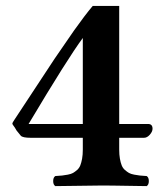

<svg xmlns="http://www.w3.org/2000/svg" viewBox="-20 -630 554 652"><path d="M261.2 -501Q210.4 -432.6 77.1 -209H261.2ZM482.9 -209Q498 -209 498 -192.9Q498 -183.1 488.8 -172.6Q479.5 -162.1 469.2 -162.1H384.8V-122.1Q384.8 -104.5 387.2 -91.1Q389.6 -77.6 393.3 -68.4Q397 -59.1 404.3 -52.7Q411.6 -46.4 418 -42.7Q424.3 -39.1 435.8 -36.9Q447.3 -34.7 455.3 -33.9Q463.4 -33.2 478 -32.2Q485.4 -27.8 485.4 -15.1Q485.4 -2.4 478 2L413.1 1Q380.4 0.5 361.1 0.2Q341.8 0 324.2 0L168 2Q160.6 -2.4 160.6 -15.1Q160.6 -27.8 168 -32.2Q182.6 -33.2 190.7 -33.9Q198.7 -34.7 210.2 -36.9Q221.7 -39.1 228 -42.7Q234.4 -46.4 241.7 -52.7Q249 -59.1 252.7 -68.4Q256.3 -77.6 258.8 -91.1Q261.2 -104.5 261.2 -122.1V-162.1H84Q57.6 -162.1 50.8 -168.9L36.1 -187Q33.7 -191.4 30.3 -196.8L24.4 -205.1Q22 -208.5 22 -210Q22 -213.4 28.8 -223.1L92.8 -320.3L165.5 -430.7L231.4 -526.4Q268.1 -578.1 294.9 -609.9H384.8V-209Z"/></svg>

Font: Linux Libertine G
Style: Bold
Weight: 700
Designer: Philipp H. Poll
Foundry: Philipp H. Poll
Version: Version 5.0.3